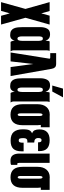

<svg xmlns="http://www.w3.org/2000/svg" viewBox="1180 -2202 1202 3601"><g transform="rotate(90 1780.5 -402.0)"><path d="M20 -732.4H187L231 -575.7L274.4 -732.4H441.4L313.5 -278.8L440.9 178.7H276.9L231 15.1L184.6 178.7H20.5L147.9 -278.8Z M766.1 0Q758.3 -9.3 754.4 -19Q750.5 -28.8 748.8 -38.6Q747.1 -48.3 746.8 -58.3Q746.6 -68.4 746.6 -77.6Q731.9 -38.1 707.8 -15.1Q683.6 7.8 637.7 7.8Q586.9 7.8 557.1 -10.7Q527.3 -29.3 512.7 -62Q498 -94.7 493.4 -138.7Q488.8 -182.6 488.8 -232.9V-551.3Q488.8 -635.7 518.8 -688Q548.8 -740.2 620.6 -740.2Q673.8 -740.2 702.4 -717.5Q731 -694.8 746.6 -654.3Q746.6 -677.2 747.8 -695.6Q749 -713.9 756.3 -732.4H934.1Q930.7 -721.2 928.5 -711.7Q926.3 -702.1 925.5 -693.4Q924.8 -684.6 924.6 -675Q924.3 -665.5 924.3 -654.3V-77.6Q924.3 -66.4 924.6 -57.1Q924.8 -47.9 926.5 -38.8Q928.2 -29.8 932.1 -20.5Q936 -11.2 943.8 0ZM704.6 -128.9Q727.5 -128.9 737.1 -152.8Q746.6 -176.8 746.6 -219.7V-528.8Q746.6 -554.7 739 -579.8Q731.4 -605 705.6 -605Q677.2 -605 669.9 -581.1Q662.6 -557.1 662.6 -528.8V-220.7Q662.6 -128.9 704.6 -128.9Z M977.5 -854.5H1174.8Q1222.2 -854.5 1242.9 -833.3Q1263.7 -812 1271 -770.5L1406.7 0H1238.3L1180.7 -427.7L1131.8 0H964.4L1079.1 -716.3Q1080.6 -723.6 1080.6 -730.5Q1080.6 -743.7 1061.5 -743.7H977.5Z M1725.1 0Q1717.3 -9.3 1713.4 -19Q1709.5 -28.8 1707.8 -38.6Q1706.1 -48.3 1705.8 -58.3Q1705.6 -68.4 1705.6 -77.6Q1690.9 -38.1 1666.7 -15.1Q1642.6 7.8 1596.7 7.8Q1545.9 7.8 1516.1 -10.7Q1486.3 -29.3 1471.7 -62Q1457 -94.7 1452.4 -138.7Q1447.8 -182.6 1447.8 -232.9V-551.3Q1447.8 -635.7 1477.8 -688Q1507.8 -740.2 1579.6 -740.2Q1632.8 -740.2 1661.4 -717.5Q1689.9 -694.8 1705.6 -654.3Q1705.6 -677.2 1706.8 -695.6Q1708 -713.9 1715.3 -732.4H1893.1Q1889.6 -721.2 1887.5 -711.7Q1885.3 -702.1 1884.5 -693.4Q1883.8 -684.6 1883.5 -675Q1883.3 -665.5 1883.3 -654.3V-77.6Q1883.3 -66.4 1883.5 -57.1Q1883.8 -47.9 1885.5 -38.8Q1887.2 -29.8 1891.1 -20.5Q1895 -11.2 1902.8 0ZM1663.6 -128.9Q1686.5 -128.9 1696 -152.8Q1705.6 -176.8 1705.6 -219.7V-528.8Q1705.6 -554.7 1698 -579.8Q1690.4 -605 1664.6 -605Q1636.2 -605 1628.9 -581.1Q1621.6 -557.1 1621.6 -528.8V-220.7Q1621.6 -128.9 1663.6 -128.9ZM1696.8 -781.7H1584.5L1642.1 -982.9H1806.2Z M2131.8 1.5Q1935.1 1.5 1935.1 -225.6V-507.3Q1935.1 -610.8 1987.3 -672.6Q2039.6 -734.4 2131.8 -734.4Q2146 -734.4 2159.2 -732.9H2367.2V-566.9H2323.7Q2328.6 -539.1 2328.6 -507.3V-225.6Q2328.6 1.5 2131.8 1.5ZM2131.8 -133.3Q2145 -133.3 2150.9 -149.2Q2156.7 -165 2156.7 -189.5V-535.2Q2156.7 -599.1 2131.8 -599.1Q2106.4 -599.1 2106.4 -535.2V-189.5Q2106.4 -165 2112.3 -149.2Q2118.2 -133.3 2131.8 -133.3Z M2619.1 -0.5Q2504.4 -0.5 2455.1 -59.3Q2405.8 -118.2 2405.8 -226.6Q2405.8 -274.9 2410.6 -309.1Q2415.5 -343.3 2431.6 -366Q2447.8 -388.7 2481.4 -403.8Q2439 -418 2423.3 -452.6Q2407.7 -487.3 2407.7 -540.5Q2407.7 -732.9 2608.9 -732.9Q2712.9 -732.9 2763.7 -686.5Q2814.5 -640.1 2814.5 -540.5Q2814.5 -533.7 2814.2 -526.9Q2814 -520 2813.5 -515.1H2650.4V-517.6Q2650.4 -544.9 2641.6 -563Q2632.8 -581.1 2607.9 -581.1Q2569.3 -581.1 2569.3 -520Q2569.3 -443.4 2653.3 -443.4V-313Q2640.6 -315.4 2629.9 -315.4Q2570.8 -315.4 2570.8 -244.1Q2570.8 -195.8 2578.4 -174.3Q2585.9 -152.8 2613.8 -152.8Q2641.1 -152.8 2648.9 -172.9Q2656.7 -192.9 2656.7 -221.2V-244.6H2818.4V-203.1Q2818.4 -101.6 2771 -51Q2723.6 -0.5 2619.1 -0.5Z M2998.5 2.4Q2922.9 2.4 2891.8 -42Q2860.8 -86.4 2860.8 -164.6V-732.4H3035.6V-159.7Q3035.6 -144.5 3039.1 -134.8Q3042.5 -125 3056.6 -125Q3064 -125 3072.8 -127.4V-10.3Q3054.2 2.4 2998.5 2.4Z M3306.2 1.5Q3109.4 1.5 3109.4 -225.6V-507.3Q3109.4 -610.8 3161.6 -672.6Q3213.9 -734.4 3306.2 -734.4Q3320.3 -734.4 3333.5 -732.9H3541.5V-566.9H3498Q3502.9 -539.1 3502.9 -507.3V-225.6Q3502.9 1.5 3306.2 1.5ZM3306.2 -133.3Q3319.3 -133.3 3325.2 -149.2Q3331.1 -165 3331.1 -189.5V-535.2Q3331.1 -599.1 3306.2 -599.1Q3280.8 -599.1 3280.8 -535.2V-189.5Q3280.8 -165 3286.6 -149.2Q3292.5 -133.3 3306.2 -133.3Z"/></g></svg>

Font: webenart
Style: Regular
Weight: 400
Designer: Vernon Adams
Foundry: Vernon Adams
Version: Version 2.116; ttfautohint (v1.8.3)